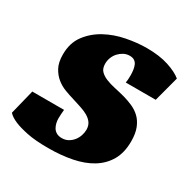

<svg xmlns="http://www.w3.org/2000/svg" viewBox="-157 -780 904 922"><g transform="rotate(30 295.0 -318.5)"><path d="M394 -451Q397 -466 397 -492Q397 -507 395 -521.5Q393 -536 388 -547.5Q383 -559 373 -565.5Q363 -572 347 -572Q329 -572 314 -564Q299 -556 287.5 -543.5Q276 -531 269.5 -514.5Q263 -498 263 -480Q263 -454 276.5 -440Q290 -426 312 -417Q334 -408 362 -402Q390 -396 420 -388Q445 -381 470 -370Q495 -359 514.5 -340.5Q534 -322 546 -292.5Q558 -263 558 -219Q558 -156 533 -113Q508 -70 464 -43Q420 -16 359.5 -4Q299 8 228 8Q156 8 110.5 -1.5Q65 -11 39 -22Q8 -35 -7 -52L27 -189H203Q202 -180 201 -164.5Q200 -149 200 -140Q200 -128 203 -115Q206 -102 212.5 -91Q219 -80 231 -73Q243 -66 261 -66Q281 -66 296.5 -75Q312 -84 322.5 -97.5Q333 -111 338.5 -127.5Q344 -144 344 -160Q344 -182 333.5 -197Q323 -212 305 -222.5Q287 -233 263.5 -240.5Q240 -248 215 -256Q191 -263 164.5 -273Q138 -283 116 -301Q94 -319 79.5 -346.5Q65 -374 65 -417Q65 -481 97.5 -524.5Q130 -568 179.5 -595Q229 -622 288 -633.5Q347 -645 400 -645Q470 -645 520.5 -628.5Q571 -612 597 -590L560 -451Z"/></g></svg>

Font: Racing Sans One
Style: Regular
Weight: 400
Designer: Pablo Impallari, Rodrigo Fuenzalida
Foundry: Pablo Impallari, Rodrigo Fuenzalida
Version: Version 1.001; ttfautohint (v0.8) -G 200 -r 50